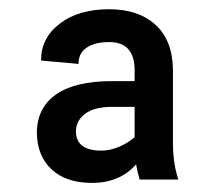

<svg xmlns="http://www.w3.org/2000/svg" viewBox="-20 -742 476 424"><path d="M280.5 -378.9Q244.3 -338.1 183.2 -338.1Q125.7 -338.1 93.8 -368.1Q61.8 -398.1 61.4 -448.9Q61.8 -503.9 103.7 -533.4Q145.6 -562.9 227.6 -562.9H277.3V-586.6Q277.3 -649.1 221.2 -649.1Q188.9 -649.1 171 -636.5Q153.1 -623.9 153.4 -600.9L70.7 -608.3Q70.3 -657.7 111.7 -689.6Q153.1 -721.6 221.2 -721.6Q285.9 -721.6 323.7 -687Q361.5 -652.3 361.9 -586.6V-433.2Q361.2 -382.8 373.9 -345.5H288.4Q284.1 -359.4 280.5 -378.9ZM277.3 -506H227.6Q187.9 -506 167.8 -490.6Q147.7 -475.1 147.7 -452.1Q147.7 -409.4 204.2 -409.4Q223.4 -409.4 243.6 -418.1Q263.8 -426.8 277.3 -439.3Z"/></svg>

Font: Inter Light BETA
Style: Regular
Weight: 300
Designer: Rasmus Andersson
Foundry: rsms
Version: Version 3.011;git-f93a4a705